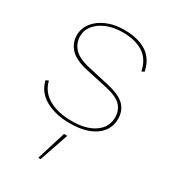

<svg xmlns="http://www.w3.org/2000/svg" viewBox="-182 -602 818 922"><g transform="rotate(30 227.5 -140.5)"><path d="M227 10Q149 10 93.5 -20.5Q38 -51 24 -111L39 -118Q52 -62 103 -33Q154 -4 230 -4Q310 -4 356.5 -36.5Q403 -69 403 -124Q403 -162 378.5 -188Q354 -214 288 -228L174 -253Q105 -268 75.5 -299.5Q46 -331 46 -374Q46 -413 70 -443.5Q94 -474 136 -492Q178 -510 231 -510Q308 -510 355 -480Q402 -450 416 -385L402 -377Q389 -439 345.5 -467.5Q302 -496 231 -496Q182 -496 144 -480.5Q106 -465 84 -438.5Q62 -412 62 -378Q62 -340 87.5 -311.5Q113 -283 175 -269L291 -243Q362 -227 390.5 -198Q419 -169 419 -124Q419 -62 367.5 -26Q316 10 227 10ZM248 68 193 229H180L230 68Z"/></g></svg>

Font: Prodigy Sans Thin
Style: Regular
Weight: 100
Designer: Wei Huang
Foundry: Wei Huang
Version: Version 1.003; ttfautohint (v1.8.3)